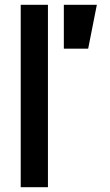

<svg xmlns="http://www.w3.org/2000/svg" viewBox="-20 -777 455 797"><path d="M66 0H179V-757H66ZM245 -575H346L382 -757H245Z"/></svg>

Font: Mluvka SemiBold
Style: Regular
Weight: 600
Designer: Modified by Jiří Krblich, Original typeface by Gumpita Rahayu
Foundry: Gumpita Rahayu & Jiří Krblich
Version: Version 2.000;Glyphs 3.1.1 (3134)